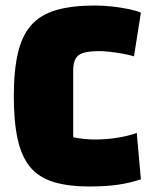

<svg xmlns="http://www.w3.org/2000/svg" viewBox="-20 -660 550 695"><path d="M490 -11Q452 2 408 8.5Q364 15 304 15Q226 15 173 -1.5Q120 -18 89 -55.5Q58 -93 44 -156Q30 -219 30 -312Q30 -405 45 -468.5Q60 -532 93.5 -569.5Q127 -607 183.5 -623.5Q240 -640 324 -640Q353 -640 385.5 -636.5Q418 -633 446.5 -627Q475 -621 490 -614L465 -456Q446 -462 422.5 -466Q399 -470 377 -472.5Q355 -475 339 -475Q285 -475 265 -460.5Q245 -446 245 -405V-163Q266 -159 285.5 -157Q305 -155 324 -155Q365 -155 405.5 -161.5Q446 -168 475 -179Z"/></svg>

Font: Changa ExtraBold
Style: Regular
Weight: 800
Designer: Eduardo Rodriguez Tunni
Foundry: Eduardo Rodriguez Tunni
Version: Version 3.002; ttfautohint (v1.8.2)